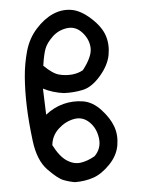

<svg xmlns="http://www.w3.org/2000/svg" viewBox="-53 -792 606 826"><g transform="rotate(-5 250.0 -379.0)"><path d="M238 -8Q213 -12 188.5 -21.5Q164 -31 123 -73.5Q82 -116 71.5 -201Q61 -286 59 -352.5Q57 -419 61.5 -476.5Q66 -534 81 -587.5Q96 -641 131 -680Q166 -719 205 -736.5Q244 -754 284.5 -748Q325 -742 368 -703Q411 -664 424 -625Q437 -586 429 -541.5Q421 -497 383 -453Q345 -409 305.5 -400.5Q266 -392 223 -394Q176 -400 135 -421Q137 -359 139 -308Q176 -337 217 -347.5Q258 -358 300.5 -351.5Q343 -345 378 -307Q413 -269 426.5 -231.5Q440 -194 432.5 -150Q425 -106 389.5 -69.5Q354 -33 318 -20.5Q282 -8 238 -8ZM331 -112Q362 -143 356.5 -187Q351 -231 322.5 -258.5Q294 -286 256.5 -279Q219 -272 188.5 -244Q158 -216 154 -175Q180 -124 210 -104.5Q240 -85 270 -89.5Q300 -94 331 -112ZM313 -485Q356 -540 354.5 -577.5Q353 -615 325.5 -645.5Q298 -676 260.5 -671Q223 -666 196.5 -640.5Q170 -615 161 -591Q152 -567 145 -519Q182 -482 210 -475Q238 -468 265 -470.5Q292 -473 313 -485Z"/></g></svg>

Font: NaniFont Regular
Style: Regular
Weight: 400
Designer: Nanigashitei
Version: Version 1.036